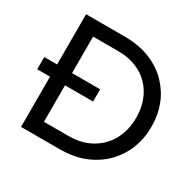

<svg xmlns="http://www.w3.org/2000/svg" viewBox="-159 -910 1109 1089"><g transform="rotate(30 395.5 -365.0)"><path d="M184 4V-86H366Q432 -86 483.5 -107.5Q535 -129 571.5 -167Q608 -205 627 -256Q646 -307 646 -366Q646 -428 627 -478.5Q608 -529 571.5 -566.5Q535 -604 483.5 -624Q432 -644 366 -644H184V-734H356Q455 -734 528 -703.5Q601 -673 649.5 -621.5Q698 -570 722 -506.5Q746 -443 746 -377V-355Q746 -291 722 -227Q698 -163 649.5 -111Q601 -59 528 -27.5Q455 4 356 4ZM106 4V-734H204V4ZM22 -325V-405H388V-325Z"/></g></svg>

Font: SVN-Sora Variable
Style: Regular
Weight: 400
Designer: Jonathan Barnbrook, Julián Moncada
Foundry: Barnbrook Fonts
Version: Version 2.000 - Viet hoa boi STYLEno.1 Fonts